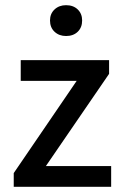

<svg xmlns="http://www.w3.org/2000/svg" viewBox="-20 -721 474 741"><path d="M33 0V-53L276 -409H60V-489H401V-436L157 -80H409V0ZM235 -582Q208 -582 190.5 -598.5Q173 -615 173 -642Q173 -668 190.5 -684.5Q208 -701 235 -701Q263 -701 280 -684.5Q297 -668 297 -642Q297 -615 280 -598.5Q263 -582 235 -582Z"/></svg>

Font: Source Sans 3 ExtraLight Medium
Style: Regular
Weight: 500
Version: Version 3.052;hotconv 1.1.0;makeotfexe 2.6.0